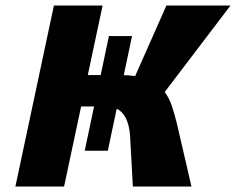

<svg xmlns="http://www.w3.org/2000/svg" viewBox="-20 -678 858 698"><path d="M463 0 454 -163Q453 -209 442.5 -237Q432 -265 412.5 -278Q393 -291 363 -291H255L279 -405H418Q479 -405 516.5 -390Q554 -375 574 -350Q594 -325 604.5 -293.5Q615 -262 623 -229L676 0ZM36 0 176 -658H353L213 0ZM437 -324 585 -658H818L564 -324ZM372 -130H288L376 -547H460Z"/></svg>

Font: Ysabeau Black
Style: Italic
Weight: 900
Italic angle: -12°
Version: Version 2.000;gftools[0.9.27.dev2+g8671c4b]